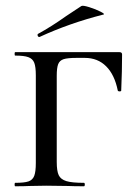

<svg xmlns="http://www.w3.org/2000/svg" viewBox="-20 -650 470 670"><path d="M33 -12Q65 -12 79.5 -17Q94 -22 99.5 -36.5Q105 -51 105 -81V-387Q105 -417 99.5 -431Q94 -445 79 -450.5Q64 -456 33 -456Q31 -456 31 -462Q31 -468 33 -468H397Q406 -468 406 -460Q406 -403 403 -334Q403 -331 397.5 -331Q392 -331 391 -334Q380 -389 350.5 -418.5Q321 -448 276 -448H247Q216 -448 202 -443.5Q188 -439 183 -426Q178 -413 178 -386V-85Q178 -53 185 -38.5Q192 -24 211.5 -18Q231 -12 273 -12Q276 -12 276 -6Q276 0 273 0Q237 0 217 -1L141 -2L83 -1Q66 0 33 0Q31 0 31 -6Q31 -12 33 -12ZM117 -521Q113 -521 111.5 -525.5Q110 -530 113 -532Q159 -557 211 -594Q258 -625 264 -629Q269 -632 291.5 -625Q314 -618 331.5 -609Q349 -600 340 -599Q222 -569 118 -521Z"/></svg>

Font: Cormorant SC Medium
Style: Regular
Weight: 500
Designer: Christian Thalmann (Catharsis Fonts)
Foundry: Catharsis Fonts
Version: Version 4.000